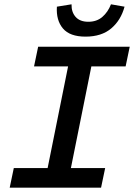

<svg xmlns="http://www.w3.org/2000/svg" viewBox="-20 -871 640 891"><path d="M25 0 44 -91H201L296 -563H138L157 -654H582L563 -563H404L309 -91H468L449 0ZM377 -701Q304 -701 272 -739Q240 -777 244 -840L312 -851Q311 -815 331 -792.5Q351 -770 390 -770Q429 -770 455 -792.5Q481 -815 495 -851L558 -840Q541 -777 496 -739Q451 -701 377 -701Z"/></svg>

Font: Source Code Pro Semibold
Style: Italic
Weight: 600
Italic angle: -11°
Monospace: yes
Designer: Paul D. Hunt, Teo Tuominen
Foundry: Adobe Systems Incorporated
Version: Version 1.050;PS 1.000;hotconv 16.6.51;makeotf.lib2.5.65220